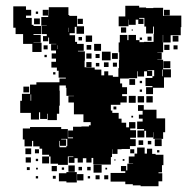

<svg xmlns="http://www.w3.org/2000/svg" viewBox="-20 -615 669 665"><path d="M91 -108H65V-132H59V-170H84V-175H132H144H192V-168H215V-136H233V-139H216V-163H233V-176H262V-177H288V-181H294V-192H269V-219H266H236V-260H217V-282H236V-283H210V-311H208V-319H186V-343H208V-346H183V-370H177V-381H158V-401H174V-412H159V-430H174V-440H157V-462H175V-463H150V-485H147V-472H129V-490H142V-497H124V-525H142V-526H123V-556H147V-561H128V-581H148V-562H149V-590H179H217V-563H220V-560H247V-524H271V-498H245V-522H220H239V-500H221V-493H240V-470H247V-463H270V-439H250V-437H274V-405H273V-382H279V-381H308V-374H331V-354H371V-349H390V-379H392V-407H393V-434H391V-468H413H395V-494H421V-476H425V-494H451V-476H463V-469H479V-470H512V-497H513V-523H510H480V-553H462V-550H477V-532H459V-547H450V-529H426V-547H425V-524H391V-558H414V-595H462V-589H486V-587H511V-588H545V-560H568V-561H608V-521H606V-493H571V-468H545V-494H570H544V-468H545V-434H525V-433H540V-409H525V-408H545V-375H572V-347H548V-311H510V-289H486V-313H508V-317H484V-345H508V-351H514V-372H491V-370H507V-352H489V-368H479V-350H457V-368H455V-344H426V-343H396V-326H403V-313H420V-289H403V-282H419V-260H397V-276V-252H364V-232H369V-224H391V-204H401V-190H417V-174H427V-192H449V-170H431V-164H451V-138H431V-133H450V-109H430V-99H401V-98H387V-82H369V-98H368V-71H364V-45H332V-46H303V-68H297V-52H279V-67H267V-52H249V-67H238V-51H218V-71H234V-73H215V-44H181V-48H155V-73H150V-79H126V-100H117V-108H95V-127H91ZM124 -435H92V-463H60V-493V-497H34V-519H26V-563V-593H70V-581H88V-561H70V-553H90V-529H70H96V-525H122V-497H96V-494H121V-468H96V-467H124ZM568 -561H548V-581H568ZM112 -567H104V-575H112ZM118 -531H98V-551H118ZM267 -532H249V-550H267ZM510 -499H486V-523H510ZM417 -502H399V-520H417ZM217 -504V-519H216V-504ZM440 -509H436V-513H440ZM299 -470H277V-492H299ZM598 -471H578V-491H598ZM505 -474H491V-488H505ZM264 -475H252V-487H264ZM472 -477H464V-485H472ZM330 -439H306V-463H330ZM567 -442H549V-460H567ZM296 -443H280V-459H296ZM180 -445V-458H179V-445ZM595 -444H581V-458H595ZM145 -444H131V-458H145ZM363 -406H333V-436H363ZM388 -411H368V-431H388ZM297 -412H279V-430H297ZM325 -414H311V-428H325ZM142 -417H134V-425H142ZM570 -379H546V-403H570ZM297 -382H279V-400H297ZM356 -383H340V-399H356ZM385 -384H371V-398H385ZM324 -385H312V-397H324ZM544 -351V-374H542V-351ZM355 -354H341V-368H355ZM172 -357H164V-365H172ZM448 -321H428V-341H448ZM472 -327H464V-335H472ZM472 -297H464V-305H472ZM450 -259H426V-283H450ZM479 -260H457V-282H479ZM509 -260H487V-282H509ZM480 -139H456V-163H479V-168H455V-194H474V-204H461V-218H474V-231H458V-251H478V-235H522V-205H552V-157H545V-134H511V-157H510V-139H486V-162H480ZM383 -236H373V-246H383ZM441 -208H435V-214H441ZM209 -110H187V-127H185V-109H186V-105H210V-109H213V-134H192V-132H209ZM540 -109H516V-133H540ZM476 -113H460V-129H476ZM504 -115H492V-127H504ZM507 -82H490H519V-79H546V-43H541V-18H529V-15H542V13H529V30H467V27H440V23H414V14H393V-16H414V-22H399V-40H417V-25H421V-48H441V-49H426V-73H446V-83H455V-104H481V-83H489V-100H507ZM88 -81H68V-101H88ZM445 -84H431V-98H445ZM115 -84H101V-98H115ZM532 -87H524V-95H532ZM150 -49H126V-73H150ZM87 -52H69V-70H87ZM112 -57H104V-65H112ZM411 -58H405V-64H411ZM380 -59H376V-63H380ZM332 -17H304V-45H332ZM239 -20H217V-42H239ZM177 -22H159V-40H177ZM294 -25H282V-37H294ZM264 -25H252V-37H264ZM83 -26H73V-36H83ZM202 -27H194V-35H202ZM351 -28H345V-34H351ZM111 -28H105V-34H111ZM246 17H210V13H184V-15H210V-19H246ZM393 14H363V-16H393ZM269 10H247V-12H269ZM355 6H341V-8H355ZM325 6H311V-8H325ZM173 4H163V-6H173ZM292 3H284V-5H292ZM112 3H104V-5H112ZM115 -201H87V-224H50V-266H56V-290H84V-322H106V-330H156H186V-301H187V-249H185V-221H177V-199H145V-221H143V-203H119V-226H115ZM81 -295H61V-315H81ZM88 -266V-288H86V-266Z"/></svg>

Font: Rubik Storm
Style: Regular
Weight: 400
Designer: Hubert and Fischer, NaN
Foundry: Hubert and Fischer, NaN
Version: Version 2.201